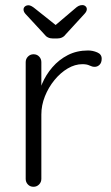

<svg xmlns="http://www.w3.org/2000/svg" viewBox="-20 -716 424 736"><path d="M108.5 0Q95.2 0 86.9 -8.9Q78.5 -17.8 78.5 -30.2V-477.8Q78.5 -490.2 87.2 -499.1Q96 -508 108.5 -508Q121.8 -508 130.1 -499.1Q138.5 -490.2 138.5 -477.8V-327.5L124 -324.8Q126.8 -360 141.2 -394.6Q155.8 -429.2 180.8 -458.2Q205.8 -487.2 240.1 -504.9Q274.5 -522.5 317.5 -522.5Q335.5 -522.5 352.6 -515.2Q369.8 -508 369.8 -491Q369.8 -476 361.8 -467.9Q353.8 -459.8 342.8 -459.8Q333.5 -459.8 323.2 -464.9Q313 -470 296 -470Q267.5 -470 239.6 -453.6Q211.8 -437.2 188.8 -409.1Q165.8 -381 152.1 -346.6Q138.5 -312.2 138.5 -277V-30.2Q138.5 -17.8 129.8 -8.9Q121 0 108.5 0ZM199.2 -568.5H182.8Q161.2 -568.5 149.5 -585L77.8 -662.5Q70.2 -671 70.2 -679.5Q70.2 -686.5 75.5 -691.1Q80.8 -695.8 89.5 -695.8Q99.2 -695.8 115 -682.5L199.5 -615.2L184.8 -613L267.5 -683.2Q274.8 -690 281.2 -693.2Q287.8 -696.5 295.5 -696.5Q302.8 -696.5 307.8 -692Q312.8 -687.5 312.8 -681Q312.8 -677 310.8 -672.6Q308.8 -668.2 304.2 -663.2L232.5 -585Q220.8 -568.5 199.2 -568.5Z"/></svg>

Font: Quicksand Variable Light
Style: Regular
Weight: 300
Designer: Andrew Paglinawan
Foundry: Andrew Paglinawan
Version: Version 3.004